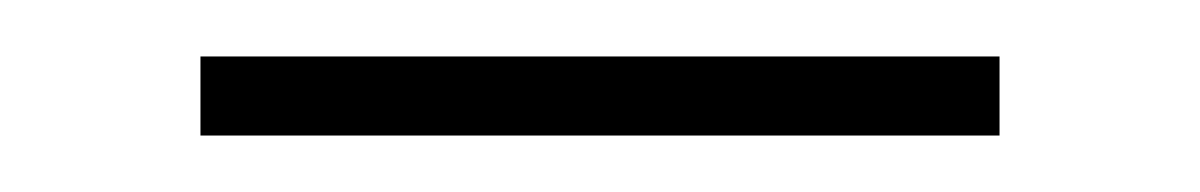

<svg xmlns="http://www.w3.org/2000/svg" viewBox="-20 -727 425 68"><path d="M51 -679V-707H334V-679Z"/></svg>

Font: Raleway-v4020 ExtraLight
Style: Regular
Weight: 275
Designer: Matt McInerney, Pablo Impallari, Rodrigo Fuenzalida
Foundry: Matt McInerney, Pablo Impallari, Rodrigo Fuenzalida
Version: Version 4.020;PS 004.020;hotconv 1.0.88;makeotf.lib2.5.64775